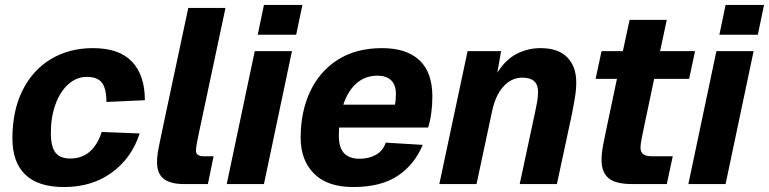

<svg xmlns="http://www.w3.org/2000/svg" viewBox="-20 -742 3100 774"><path d="M238 12Q134 12 82 -38Q30 -88 30 -184Q30 -296 71 -378Q112 -460 185.5 -504Q259 -548 355 -548Q460 -548 512 -493.5Q564 -439 564 -338L409 -331Q409 -385 391 -408.5Q373 -432 330 -432Q288 -432 255 -402Q222 -372 203.5 -321Q185 -270 185 -206Q185 -151 203.5 -127Q222 -103 263 -103Q355 -103 390 -210L543 -204Q511 -105 431 -46.5Q351 12 238 12Z M722 0Q667 0 640 -21Q613 -42 613 -88Q613 -113 619.5 -146Q626 -179 633 -212L739 -710H889L781 -202Q777 -182 773.5 -164Q770 -146 770 -135Q770 -112 801 -112H841L818 0Z M894 0 1007 -536H1157L1044 0ZM1019 -602 1044 -722H1199L1174 -602Z M1404 12Q1300 12 1246 -42Q1192 -96 1192 -187Q1192 -291 1230 -372.5Q1268 -454 1341.5 -501Q1415 -548 1520 -548Q1619 -548 1671 -499Q1723 -450 1723 -353Q1723 -319 1718.5 -286Q1714 -253 1706 -228H1347Q1346 -212 1346 -195Q1346 -146 1367.5 -124Q1389 -102 1429 -102Q1467 -102 1495.5 -118Q1524 -134 1535 -167L1684 -158Q1651 -78 1583 -33Q1515 12 1404 12ZM1502 -437Q1452 -437 1417 -406Q1382 -375 1364 -320H1572Q1574 -328 1575 -338.5Q1576 -349 1576 -363Q1576 -400 1556.5 -418.5Q1537 -437 1502 -437Z M1751 0 1865 -536H2000L1985 -449Q2018 -502 2063 -525Q2108 -548 2159 -548Q2230 -548 2266.5 -511Q2303 -474 2303 -410Q2303 -380 2297 -344.5Q2291 -309 2286 -284L2225 0H2075L2138 -294Q2142 -312 2145.5 -332.5Q2149 -353 2149 -372Q2149 -429 2086 -429Q2042 -429 2010 -394Q1978 -359 1964 -295L1901 0Z M2529 0Q2461 0 2433 -24Q2405 -48 2405 -96Q2405 -125 2412 -161Q2419 -197 2427 -234L2467 -424H2381L2405 -536H2491L2518 -662H2668L2641 -536H2782L2758 -424H2617L2576 -229Q2571 -205 2566.5 -182.5Q2562 -160 2562 -146Q2562 -112 2607 -112H2692L2668 0Z M2755 0 2868 -536H3018L2905 0ZM2880 -602 2905 -722H3060L3035 -602Z"/></svg>

Font: Geist
Style: Bold Italic
Weight: 700
Italic angle: -12°
Designer: Basement.studio, Andrés Briganti, Mateo Zaragoza
Foundry: Basement.studio, Vercel, Andrés Briganti, Guido Ferreyra, Mateo Zaragoza
Version: Version 1.500; ttfautohint (v1.8.4.7-5d5b)